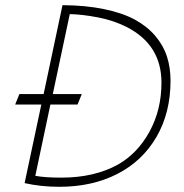

<svg xmlns="http://www.w3.org/2000/svg" viewBox="-20 -700 706 735"><path d="M147 -339.8H54.2L38.1 -299.8H138.2L74.2 1Q137.2 15.1 207 15.1Q333 15.1 429.2 -34.2Q525.4 -83.5 579.1 -176Q632.8 -268.6 632.8 -391.1Q632.8 -441.4 619.1 -483.6Q605.5 -525.9 574.5 -562.5Q543.5 -599.1 496.3 -624.8Q449.2 -650.4 378.9 -665Q308.6 -679.7 219.2 -680.2ZM172.9 -299.8H276.9L293 -339.8H182.1L247.1 -646Q294.9 -645 355.7 -633.3Q416.5 -621.6 467.8 -595.2Q598.1 -526.9 598.1 -383.8Q598.1 -279.3 552.2 -195.8Q506.3 -112.3 431.2 -69.8Q340.8 -20 214.8 -20Q151.9 -20 115.2 -26.9Z"/></svg>

Font: Comic Neue Angular Light Italic
Style: Regular
Weight: 300
Italic angle: -12°
Designer: Craig Rozynski
Foundry: Craig Rozynski
Version: Version 2.003